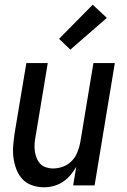

<svg xmlns="http://www.w3.org/2000/svg" viewBox="-20 -788 540 816"><path d="M167 8Q141 8 116.5 -0.5Q92 -9 75.5 -26.5Q59 -44 50 -67.5Q41 -91 37.5 -116Q34 -141 36 -167.5Q38 -194 42 -221L92 -520H183L131 -207Q128 -192 127 -176.5Q126 -161 128 -146Q130 -131 135.5 -117Q141 -103 150.5 -92.5Q160 -82 175 -77Q190 -72 205 -72Q226 -72 247 -79.5Q268 -87 284 -103Q300 -119 308.5 -140Q317 -161 321 -182L377 -520H468L382 0H291L304 -79Q294 -61 279.5 -44Q265 -27 247 -15Q229 -3 208 2.5Q187 8 167 8ZM279 -577 231 -623 374 -768 434 -712Z"/></svg>

Font: Iosevka Medium Oblique
Style: Regular
Weight: 500
Italic angle: -9°
Monospace: yes
Designer: Belleve Invis
Foundry: Belleve Invis
Version: Version 32.5.0; ttfautohint (v1.8.4)